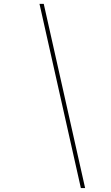

<svg xmlns="http://www.w3.org/2000/svg" viewBox="-20 -800 560 970"><path d="M201 -780.5H179.5L388.5 150H410Z"/></svg>

Font: Bodoni* 11pt
Style: Bold Italic
Weight: 700
Italic angle: -13°
Version: Version 2.3